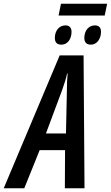

<svg xmlns="http://www.w3.org/2000/svg" viewBox="-84 -1016 598 1036"><path d="M232 -932H481L494 -996H245ZM248 -775C280 -775 302 -805 302 -844C302 -867 290 -879 269 -879C235 -879 212 -850 212 -812C212 -787 223 -775 248 -775ZM407 -775C438 -775 461 -806 461 -844C461 -867 450 -879 428 -879C394 -879 371 -850 371 -812C371 -787 383 -775 407 -775ZM-64 0H47L130 -206H267L266 0H372L367 -717H238ZM164 -296 252 -532C264 -566 273 -594 278 -619H281C278 -592 277 -563 277 -531L272 -296Z"/></svg>

Font: Noto Sans UI Condensed Medium
Style: Italic
Weight: 500
Width: 3
Italic angle: -12°
Designer: Monotype Design Team
Foundry: Monotype Imaging Inc.
Version: Version 1.901